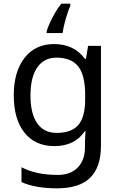

<svg xmlns="http://www.w3.org/2000/svg" viewBox="-20 -786 655 1046"><path d="M275 -546Q328 -546 370.5 -526Q413 -506 443 -465H448L460 -536H530V9Q530 124 471.5 182Q413 240 290 240Q232 240 183.5 231.5Q135 223 97 206V125Q176 167 295 167Q364 167 403.5 126.5Q443 86 443 16V-5Q443 -17 444 -39.5Q445 -62 446 -71H442Q414 -30 372.5 -10Q331 10 276 10Q172 10 113.5 -63Q55 -136 55 -267Q55 -395 113.5 -470.5Q172 -546 275 -546ZM287 -472Q220 -472 183 -418.5Q146 -365 146 -266Q146 -167 182.5 -114.5Q219 -62 289 -62Q370 -62 407 -105.5Q444 -149 444 -246V-267Q444 -377 406 -424.5Q368 -472 287 -472ZM363 -754Q355 -737 346.5 -710.5Q338 -684 331 -656Q324 -628 321 -606H234V-615Q239 -633 251 -660Q263 -687 279.5 -715.5Q296 -744 314 -766H363Z"/></svg>

Font: Noto Sans Sundanese
Style: Regular
Weight: 400
Designer: Monotype Design Team (Regular), Sérgio L. Martins (other weights)
Foundry: Monotype Imaging Inc.
Version: Version 2.003